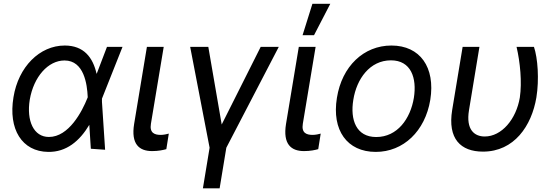

<svg xmlns="http://www.w3.org/2000/svg" viewBox="-20 -794 2938 1018"><path d="M235.8 11.4C331.7 12.8 402 -45.8 453.5 -132.1L461.6 -5.3L537.3 0L520.6 -253.9V-271L629.6 -545.5H547.2L494.3 -407L492.2 -402.3C472.7 -489.3 424.7 -552.6 323.2 -552.6C190 -552.6 77.4 -439.3 51.5 -278.8C23.1 -109.4 96.2 9.9 235.8 11.4ZM137.8 -265.6C158.7 -387.1 235.1 -473.4 322.1 -473.4C426.1 -473.4 442.1 -345.9 445 -280.9L445.3 -278.8L443.5 -274.1C415.5 -203.5 345.2 -67.8 239.3 -67.8C158.7 -67.8 119.7 -152.7 137.8 -265.6Z M758.9 -545.5 691.1 -136.4C674 -30.5 717.3 7.1 786.6 7.1C820.3 7.1 845.2 1.4 861.9 -3.2L875 -85.6C866.1 -82.7 846.6 -78.8 832.4 -78.8C801.8 -78.8 771.7 -87.4 780.2 -137.8L848 -545.5Z M988.3 -545.5 1091.3 -10.7 1055.8 204.5H1144.5L1180 -10.7L1458.1 -545.5H1362.2L1155.5 -133.9L1084.5 -545.5Z M1564.3 -545.5 1496.4 -136.4C1479.4 -30.5 1522.7 7.1 1592 7.1C1625.7 7.1 1650.6 1.4 1667.3 -3.2L1680.4 -85.6C1671.5 -82.7 1652 -78.8 1637.8 -78.8C1607.2 -78.8 1577.1 -87.4 1585.6 -137.8L1653.4 -545.5ZM1584.2 -607.2H1644.9L1731.2 -773.8H1636.4Z M1972.3 11.4C2118.6 11.4 2234 -98.4 2261.4 -264.6C2289.1 -437.5 2207 -552.6 2055.4 -552.6C1908.4 -552.6 1793 -442.8 1766.3 -275.2C1738.3 -103.7 1820.3 11.4 1972.3 11.4ZM1853.3 -264.6C1870.7 -375.4 1940.7 -474.1 2052.9 -474.1C2159.1 -474.1 2191.1 -381 2174.4 -275.6C2156.2 -164.1 2086.6 -67.5 1974.8 -67.5C1868.3 -67.5 1835.9 -159.1 1853.3 -264.6Z M2432.9 -545.5 2377.5 -210.9C2352.6 -57.9 2422.6 9.9 2540.8 9.9C2706.3 9.9 2798.7 -126.8 2823.9 -277C2839.5 -372.9 2831.3 -485.8 2811.1 -545.5H2718.8C2737.9 -464.5 2748.2 -358.3 2736.2 -277C2717 -161.9 2639.9 -70.3 2550.1 -70.3C2495.7 -70.3 2449.6 -105.8 2466.6 -209.5L2522 -545.5Z"/></svg>

Font: Margiela Sans Text
Style: Italic
Weight: 400
Italic angle: -9.39999°
Designer: Stefan Endress, Andreas Faust
Version: Version 1.100;FEAKit 1.0